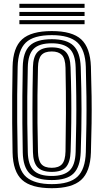

<svg xmlns="http://www.w3.org/2000/svg" viewBox="-20 -971 541 1000"><path d="M249.8 9.2Q142.5 9.2 95 -34Q47.5 -77.2 45.5 -177.2Q44 -258.5 43.5 -329.8Q43 -401 43.5 -472Q44 -543 45.5 -623.5Q47.5 -723 95 -766.1Q142.5 -809.2 249.8 -809.2Q356.2 -809.2 403.1 -765.9Q450 -722.5 453.5 -624Q456.2 -537.5 457.1 -467.8Q458 -398 457 -329Q456 -260 453.5 -176.2Q450 -76.2 402.2 -33.5Q354.5 9.2 249.8 9.2ZM249.8 -12Q342 -12 383.1 -50.5Q424.2 -89 427 -178Q429.2 -256.5 430.1 -325.8Q431 -395 430.2 -466.4Q429.5 -537.8 427 -622.8Q424.2 -711.2 383.1 -749.6Q342 -788 249.8 -788Q154.5 -788 114.2 -748.9Q74 -709.8 72 -622.8Q70.2 -547.2 69.6 -477.8Q69 -408.2 69.6 -335.6Q70.2 -263 72 -178Q73.8 -86 117 -49Q160.2 -12 249.8 -12ZM249.8 -33.2Q170.2 -33.2 135.1 -66.9Q100 -100.5 98.5 -178Q97 -258.5 96.5 -329.6Q96 -400.8 96.5 -471.6Q97 -542.5 98.5 -622.8Q100 -699.8 135 -733.2Q170 -766.8 249.8 -766.8Q327.8 -766.8 362.6 -733.1Q397.5 -699.5 400.5 -621.8Q404.5 -507 404.6 -402.8Q404.8 -298.5 400.5 -178.8Q397.5 -101.2 362.8 -67.2Q328 -33.2 249.8 -33.2ZM249.8 -54.5Q311.5 -54.5 341.8 -82.4Q372 -110.2 374 -179.8Q376.2 -257.2 377.1 -328.1Q378 -399 377.2 -470.5Q376.5 -542 374 -621Q372 -689.8 341.9 -717.6Q311.8 -745.5 249.8 -745.5Q184 -745.5 155.1 -716.5Q126.2 -687.5 124.8 -621.8Q122.8 -536.8 122.1 -466.9Q121.5 -397 122.2 -328.5Q123 -260 124.8 -178.8Q126.2 -113.2 154.9 -83.9Q183.5 -54.5 249.8 -54.5ZM249.8 -75.8Q198.5 -75.8 175.6 -100.1Q152.8 -124.5 151.5 -179Q146.5 -395.8 151.5 -621.8Q152.8 -677 176 -700.6Q199.2 -724.2 249.8 -724.2Q300.8 -724.2 323.2 -700Q345.8 -675.8 347.5 -620.5Q350.2 -543.5 351.1 -474.6Q352 -405.8 351.2 -335.1Q350.5 -264.5 347.8 -182Q346 -127.2 324.4 -101.5Q302.8 -75.8 249.8 -75.8ZM249.8 -97Q285.8 -97 302.9 -116.1Q320 -135.2 321.2 -182.2Q323 -280 323.5 -382.9Q324 -485.8 321.2 -618.2Q320 -666.2 302.4 -684.6Q284.8 -703 249.8 -703Q212.5 -703 195.6 -684.1Q178.8 -665.2 177.8 -620.8Q175.8 -545 175.1 -474.5Q174.5 -404 175.1 -332.1Q175.8 -260.2 177.8 -179.8Q178.8 -135.5 195.5 -116.2Q212.2 -97 249.8 -97ZM81 -930V-951.2H420.5V-930ZM81 -887.5V-908.8H420.5V-887.5ZM81 -845V-866.2H420.5V-845Z"/></svg>

Font: Big Shoulders Inline Text ExtraBold
Style: Regular
Weight: 800
Designer: Patric King
Foundry: XO Type Co
Version: Version 1.000